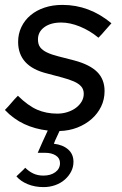

<svg xmlns="http://www.w3.org/2000/svg" viewBox="-22 -525 497 784"><path d="M-2 -76Q12 -90 24.5 -105Q37 -120 51 -134Q93 -93 130 -77Q167 -61 212 -61Q234 -61 254 -67.5Q274 -74 288.5 -85Q303 -96 311.5 -110.5Q320 -125 320 -142Q320 -160 309.5 -172Q299 -184 279.5 -192.5Q260 -201 232 -208.5Q204 -216 170 -225Q52 -254 52 -354Q52 -387 65.5 -415Q79 -443 103 -463Q127 -483 160 -494Q193 -505 233 -505Q343 -505 433 -430Q419 -415 406.5 -400Q394 -385 380 -371Q345 -400 304.5 -416.5Q264 -433 228 -433Q185 -433 159 -414Q133 -395 133 -364Q133 -344 142 -332Q151 -320 169.5 -311Q188 -302 216 -295Q244 -288 282 -278Q345 -261 375 -231Q405 -201 405 -153Q405 -119 391 -90Q377 -61 352 -39Q327 -17 293.5 -4Q260 9 221 10Q215 24 209 36Q203 48 198 62Q234 66 256 85Q278 104 278 136Q278 157 268.5 175.5Q259 194 242.5 208.5Q226 223 203.5 231Q181 239 156 239Q120 239 91 227Q62 215 45 195Q54 186 63.5 177.5Q73 169 81 160Q96 175 114 183.5Q132 192 155 192Q185 192 204 178Q223 164 223 141Q223 121 206 110Q189 99 163 99H132Q151 55 173 8Q121 2 77 -18.5Q33 -39 -2 -76Z"/></svg>

Font: Rosa Sans
Style: Italic
Weight: 400
Italic angle: -12°
Designer: Pentagram / MCKL
Foundry: Pentagram / MCKL
Version: Version 1.005;September 16, 2019;FontCreator 11.5.0.2425 64-